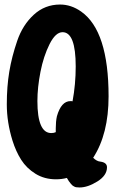

<svg xmlns="http://www.w3.org/2000/svg" viewBox="-20 -766 509 847"><path d="M245 -746Q294 -746 338 -715Q459 -630 459 -341Q459 -175 391 -70Q407 -54 423 -53Q452 -49 452 -28Q452 8 409.5 34.5Q367 61 331 61Q314 61 308.5 57.5Q303 54 301.5 53.5Q300 53 292 44Q284 35 275 19Q252 25 227 25Q176 25 136.5 0.5Q97 -24 73.5 -61Q50 -98 35 -146Q10 -227 10 -305.5Q10 -384 21 -450Q32 -516 56 -586Q80 -656 129 -701Q178 -746 245 -746ZM256 -624Q225 -624 198.5 -571Q172 -518 158.5 -449Q145 -380 145 -320Q145 -179 206 -179Q218 -179 226 -183V-200Q226 -230 231 -253Q250 -320 291 -320Q297 -320 300 -319Q314 -394 314 -473Q314 -624 256 -624Z"/></svg>

Font: Chicle
Style: Regular
Weight: 400
Designer: Angel Koziupa and Alejandro Paul
Foundry: Angel Koziupa and Alejandro Paul
Version: Version 1.000